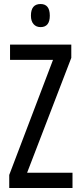

<svg xmlns="http://www.w3.org/2000/svg" viewBox="-20 -936 401 956"><path d="M341 0H26V-65L244 -638H30V-714H335V-648L115 -76H341ZM182 -916Q228 -916 228 -858Q228 -801 182 -801Q160 -801 147 -816Q134 -831 134 -858Q134 -916 182 -916Z"/></svg>

Font: Noto Sans Khmer UI ExtraCondensed
Style: Regular
Weight: 400
Width: 2
Designer: Danh Hong and the Monotype Design Team
Foundry: Monotype Imaging Inc.
Version: Version 2.002; ttfautohint (v1.8.4.7-5d5b)